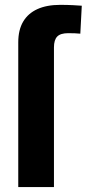

<svg xmlns="http://www.w3.org/2000/svg" viewBox="-20 -755 350 775"><path d="M53.7 0V-584Q53.7 -634.3 73.5 -667.7Q93.3 -701.2 131.1 -718.3Q168.9 -735.4 223.1 -735.4Q251 -735.4 275.6 -734.1Q300.3 -732.9 310.1 -731.9L304.2 -619.1Q297.4 -620.1 282.2 -620.6Q267.1 -621.1 255.4 -621.1Q224.1 -621.1 210.9 -607.4Q197.8 -593.8 197.8 -564V0Z"/></svg>

Font: Inter 28pt
Style: Bold
Weight: 700
Designer: Rasmus Andersson
Foundry: rsms
Version: Version 4.001;git-66647c0bb